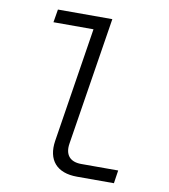

<svg xmlns="http://www.w3.org/2000/svg" viewBox="-82 -800 764 869"><g transform="rotate(10 300.0 -365.0)"><path d="M330 0H500L509 -60H339C287 -60 262 -90 271 -143L364 -730H114L104 -670H288L205 -143C191 -53 237 0 330 0Z"/></g></svg>

Font: JetBrains Mono ExtraLight
Style: Italic
Weight: 240
Italic angle: -9°
Monospace: yes
Designer: Philipp Nurullin, Konstantin Bulenkov
Foundry: JetBrains
Version: Version 2.305